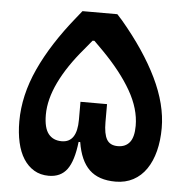

<svg xmlns="http://www.w3.org/2000/svg" viewBox="-48 -655 690 713"><g transform="rotate(5 297.5 -299.0)"><path d="M159 11Q128 11 104.5 -3Q81 -17 65 -42Q49 -67 41 -102.5Q33 -138 33 -181Q33 -278 78.5 -377.5Q124 -477 211 -584L231 -609H361L380 -588Q468 -484 515 -387Q562 -290 562 -202Q562 -155 552 -116Q542 -77 522.5 -48.5Q503 -20 474 -4.5Q445 11 408 11Q345 11 310.5 -22Q276 -55 265 -124H259Q251 -53 227.5 -21Q204 11 159 11ZM196 -121Q253 -121 253 -206V-273H352V-206Q352 -162 364 -141.5Q376 -121 405 -121Q434 -121 449.5 -140.5Q465 -160 465 -202Q465 -265 427 -331.5Q389 -398 318 -470L285 -503H278L250 -469Q191 -400 160 -335.5Q129 -271 129 -214Q129 -165 146.5 -143Q164 -121 196 -121Z"/></g></svg>

Font: IBM Plex Sans Arabic SemiBold
Style: Regular
Weight: 600
Designer: Mike Abbink, Paul van der Laan, Pieter van Rosmalen, Wael Morcos, Khajak Apelian
Foundry: Bold Monday
Version: Version 1.1